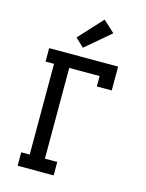

<svg xmlns="http://www.w3.org/2000/svg" viewBox="-142 -1073 884 1159"><g transform="rotate(15 300.0 -494.0)"><path d="M85 0V-84H138V-651H85V-735H516V-586H423V-651H233V-84H310V0ZM281 -790 228 -840 364 -988 436 -922Z"/></g></svg>

Font: Iosevka Slab Medium Extended
Style: Regular
Weight: 500
Width: 7
Monospace: yes
Designer: Belleve Invis
Foundry: Belleve Invis
Version: Version 11.1.1; ttfautohint (v1.8.3)